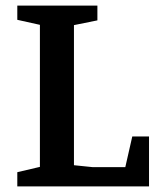

<svg xmlns="http://www.w3.org/2000/svg" viewBox="-20 -668 563 688"><path d="M42 0V-51L123 -70V-579L42 -597V-648H329V-595L245 -578V-76L313 -69H429L454 -179H514V0Z"/></svg>

Font: Faustina SemiBold
Style: Regular
Weight: 600
Designer: Alfonso Garcia
Foundry: http://www.omnibus-type.com
Version: Version 1.200